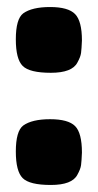

<svg xmlns="http://www.w3.org/2000/svg" viewBox="-20 -525 278 546"><path d="M213 -410Q212 -386 210.5 -374.5Q209 -363 200 -347Q185 -318 124.5 -318Q64 -318 44.5 -337.5Q25 -357 25 -413Q25 -471 46 -487Q71 -505 122.5 -505Q174 -505 193.5 -485Q213 -465 213 -410ZM213 -91Q212 -67 210.5 -55.5Q209 -44 200 -28Q185 1 124.5 1Q64 1 44.5 -18.5Q25 -38 25 -94Q25 -152 46 -168Q71 -186 122.5 -186Q174 -186 193.5 -166.5Q213 -147 213 -91Z"/></svg>

Font: Fredoka One
Style: Regular
Weight: 400
Version: Version 1.001;April 7, 2020;FontCreator 12.0.0.2522 64-bit